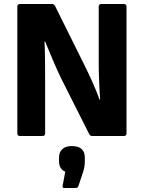

<svg xmlns="http://www.w3.org/2000/svg" viewBox="-20 -675 714 953"><path d="M79 0Q66 0 66 -13V-642Q66 -655 79 -655H238Q248 -655 253 -646L396 -358Q419 -312 440 -265Q461 -218 474 -181H477Q474 -221 472 -272.5Q470 -324 470 -364V-642Q470 -655 482 -655H595Q608 -655 608 -642V-13Q608 0 595 0H438Q427 0 423 -9L284 -285Q263 -328 242 -378Q221 -428 204 -469H201Q203 -425 203.5 -374Q204 -323 204 -278V-13Q204 0 191 0ZM298 258Q288 258 291 246L304 177Q273 165 273 125V107Q273 80 289.5 65Q306 50 336 50Q401 50 401 107V127Q401 153 392 180L369 249Q366 258 356 258Z"/></svg>

Font: Sofia Sans ExtraBold
Style: Regular
Weight: 800
Designer: Botio Nikoltchev, Ani Petrova
Foundry: lettersoup
Version: Version 4.101; ttfautohint (v1.8.4.7-5d5b)